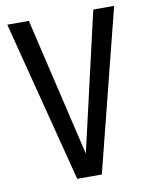

<svg xmlns="http://www.w3.org/2000/svg" viewBox="-79 -748 631 807"><g transform="rotate(-10 236.0 -344.5)"><path d="M464 -689 290 0H185L8 -689H100L239 -98L375 -689Z"/></g></svg>

Font: Fira Sans Extra Condensed
Style: Regular
Weight: 400
Width: 1
Designer: Carrois Corporate & Edenspiekermann AG
Foundry: Carrois Corporate GbR & Edenspiekermann AG
Version: Version 4.203